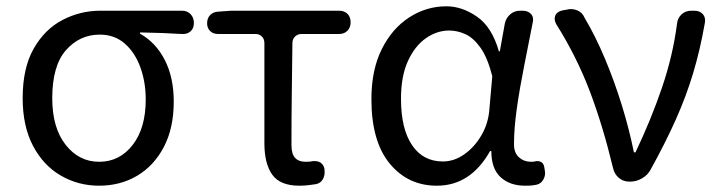

<svg xmlns="http://www.w3.org/2000/svg" viewBox="-20 -577 2288 610"><path d="M295 13Q229 13 173.5 -19Q118 -51 85 -113.5Q52 -176 52 -265Q52 -361 87 -422.5Q122 -484 178.5 -513.5Q235 -543 299 -543H558Q575 -543 585.5 -532Q596 -521 596 -504Q596 -487 585.5 -477.5Q575 -468 558 -469Q524 -471 497 -472Q470 -473 425 -474V-470Q475 -442 503.5 -386.5Q532 -331 532 -254Q532 -170 500.5 -110Q469 -50 415.5 -18.5Q362 13 295 13ZM295 -63Q360 -63 401.5 -116.5Q443 -170 443 -261Q443 -316 426 -363Q409 -410 376.5 -438.5Q344 -467 297 -467Q233 -467 189.5 -417.5Q146 -368 146 -265Q146 -171 188.5 -117Q231 -63 295 -63Z M931 13Q870 13 845 -22Q820 -57 820 -122V-440Q820 -453 812 -461Q804 -469 792 -469H673Q657 -469 647.5 -478.5Q638 -488 638 -503Q638 -519 647.5 -529Q657 -539 673 -540L715 -543H1057Q1074 -543 1084 -533Q1094 -523 1094 -506Q1094 -490 1084 -479.5Q1074 -469 1057 -469H938Q926 -469 917.5 -461Q909 -453 909 -440Q908 -356 907 -277.5Q906 -199 906 -116Q906 -88 917.5 -75.5Q929 -63 951 -63Q960 -63 964.5 -63.5Q969 -64 973 -65Q1005 -68 1011 -40V-36Q1013 -21 1006 -8Q999 5 984 8Q977 9 962.5 11Q948 13 931 13Z M1368 13Q1276 13 1218 -57.5Q1160 -128 1160 -262Q1160 -355 1193 -421Q1226 -487 1280.5 -522Q1335 -557 1398 -557Q1448 -557 1495.5 -524Q1543 -491 1565 -414H1568L1584 -503Q1588 -520 1601 -531.5Q1614 -543 1633 -543H1640Q1658 -543 1667.5 -532Q1677 -521 1672 -503Q1659 -436 1645 -366Q1631 -296 1622 -232.5Q1613 -169 1613 -119Q1613 -91 1629 -77Q1645 -63 1667 -63Q1674 -63 1676.5 -63.5Q1679 -64 1683 -65Q1705 -67 1709 -47L1711 -35Q1714 -21 1706.5 -7Q1699 7 1684 10Q1679 11 1672 12Q1665 13 1648 13Q1600 13 1570.5 -14Q1541 -41 1541 -97H1537Q1475 13 1368 13ZM1387 -64Q1423 -64 1455.5 -87Q1488 -110 1510 -148Q1532 -186 1535 -232L1544 -335Q1529 -394 1506.5 -425.5Q1484 -457 1458.5 -468.5Q1433 -480 1407 -480Q1368 -480 1333 -455.5Q1298 -431 1276 -383Q1254 -335 1254 -263Q1254 -168 1289 -116Q1324 -64 1387 -64Z M1979 0Q1960 0 1946 -12Q1932 -24 1928 -42Q1895 -179 1853.5 -288Q1812 -397 1748 -499Q1739 -514 1744 -527Q1749 -540 1767 -544L1779 -546Q1796 -551 1813 -544.5Q1830 -538 1837 -521Q1872 -462 1902 -390.5Q1932 -319 1955.5 -243Q1979 -167 1994 -93H1999Q2049 -198 2083.5 -299.5Q2118 -401 2131 -502Q2133 -520 2145.5 -531.5Q2158 -543 2177 -543H2185Q2204 -543 2213.5 -531.5Q2223 -520 2219 -502Q2204 -417 2182 -344Q2160 -271 2127.5 -198Q2095 -125 2047 -38Q2038 -21 2020 -10.5Q2002 0 1983 0Z"/></svg>

Font: Chiron GoRound TC
Style: Regular
Weight: 400
Designer: Ryoko NISHIZUKA 西塚涼子 (kana, bopomofo & ideographs); Paul D. Hunt (Latin, Greek & Cyrillic); Sandoll Communications 산돌커뮤니
Foundry: Adobe
Version: Version 1.000;hotconv 1.1.1;makeotfexe 2.6.0